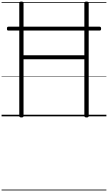

<svg xmlns="http://www.w3.org/2000/svg" viewBox="-20 -1473 1367 2431"><path d="M251 14Q224 14 224 -5V-1434Q224 -1444 230.5 -1448.5Q237 -1453 251 -1453Q278 -1453 278 -1434V-773H1048V-1434Q1048 -1444 1055 -1448.5Q1062 -1453 1076 -1453Q1103 -1453 1103 -1434V-5Q1103 5 1096.5 9.5Q1090 14 1076 14Q1048 14 1048 -5V-723H278V-5Q278 5 272 9.5Q266 14 251 14ZM87 -1086Q75 -1086 71.5 -1092Q68 -1098 68 -1109Q68 -1122 71.5 -1128.5Q75 -1135 87 -1135H1241Q1252 -1135 1256 -1128.5Q1260 -1122 1260 -1109Q1260 -1098 1256 -1092Q1252 -1086 1241 -1086ZM0 928H1327V938H0ZM0 -20H1327V0H0ZM0 -505H1327V-500H0ZM0 -1448H1327V-1438H0Z"/></svg>

Font: Playwrite ID Guides
Style: Regular
Weight: 400
Designer: Veronika Burian, José Scaglione
Foundry: TypeTogether
Version: Version 1.003